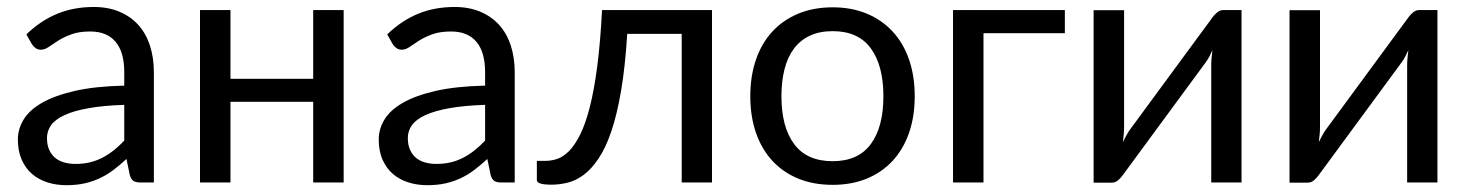

<svg xmlns="http://www.w3.org/2000/svg" viewBox="-20 -536 4313 564"><path d="M57.5 -435Q99.5 -475.5 148 -495.5Q196.5 -515.5 255.5 -515.5Q298 -515.5 331 -501.5Q364 -487.5 386.5 -462.5Q409 -437.5 420.5 -402Q432 -366.5 432 -324V0H392.5Q379.5 0 372.5 -4.2Q365.5 -8.5 361.5 -21L351.5 -69Q331.5 -50.5 312.5 -36.2Q293.5 -22 272.5 -12.2Q251.5 -2.5 227.8 2.8Q204 8 175 8Q145.5 8 119.5 -0.2Q93.5 -8.5 74.2 -25Q55 -41.5 43.8 -66.8Q32.5 -92 32.5 -126.5Q32.5 -156.5 49 -184.2Q65.5 -212 102.5 -233.5Q139.5 -255 199 -268.8Q258.5 -282.5 345 -284.5V-324Q345 -383 319.5 -413.2Q294 -443.5 245 -443.5Q212 -443.5 189.8 -435.2Q167.5 -427 151.2 -416.8Q135 -406.5 123.2 -398.2Q111.5 -390 100 -390Q91 -390 84.5 -394.8Q78 -399.5 73.5 -406.5ZM345 -228Q283.5 -226 240.2 -218.2Q197 -210.5 169.8 -198Q142.5 -185.5 130.2 -168.5Q118 -151.5 118 -130.5Q118 -110.5 124.5 -96Q131 -81.5 142.2 -72.2Q153.5 -63 168.8 -58.8Q184 -54.5 201.5 -54.5Q225 -54.5 244.5 -59.2Q264 -64 281.2 -73Q298.5 -82 314.2 -94.5Q330 -107 345 -123Z M989.5 -506.5V0H900V-237H657V0H567.5V-506.5H657V-304.5H900V-506.5Z M1117.5 -435Q1159.5 -475.5 1208 -495.5Q1256.5 -515.5 1315.5 -515.5Q1358 -515.5 1391 -501.5Q1424 -487.5 1446.5 -462.5Q1469 -437.5 1480.5 -402Q1492 -366.5 1492 -324V0H1452.5Q1439.5 0 1432.5 -4.2Q1425.5 -8.5 1421.5 -21L1411.5 -69Q1391.5 -50.5 1372.5 -36.2Q1353.5 -22 1332.5 -12.2Q1311.5 -2.5 1287.8 2.8Q1264 8 1235 8Q1205.5 8 1179.5 -0.2Q1153.5 -8.5 1134.2 -25Q1115 -41.5 1103.8 -66.8Q1092.5 -92 1092.5 -126.5Q1092.5 -156.5 1109 -184.2Q1125.5 -212 1162.5 -233.5Q1199.5 -255 1259 -268.8Q1318.5 -282.5 1405 -284.5V-324Q1405 -383 1379.5 -413.2Q1354 -443.5 1305 -443.5Q1272 -443.5 1249.8 -435.2Q1227.5 -427 1211.2 -416.8Q1195 -406.5 1183.2 -398.2Q1171.5 -390 1160 -390Q1151 -390 1144.5 -394.8Q1138 -399.5 1133.5 -406.5ZM1405 -228Q1343.5 -226 1300.2 -218.2Q1257 -210.5 1229.8 -198Q1202.5 -185.5 1190.2 -168.5Q1178 -151.5 1178 -130.5Q1178 -110.5 1184.5 -96Q1191 -81.5 1202.2 -72.2Q1213.5 -63 1228.8 -58.8Q1244 -54.5 1261.5 -54.5Q1285 -54.5 1304.5 -59.2Q1324 -64 1341.2 -73Q1358.5 -82 1374.2 -94.5Q1390 -107 1405 -123Z M2071.5 0H1982.5V-436.5H1822.5Q1816.5 -340 1804.5 -269.8Q1792.5 -199.5 1775.8 -150.2Q1759 -101 1738.2 -70.2Q1717.5 -39.5 1694.8 -22.5Q1672 -5.5 1647.8 0.5Q1623.5 6.5 1599.5 6.5Q1557 6.5 1557 -7V-63.5H1583Q1600 -63.5 1617.5 -69.5Q1635 -75.5 1651.8 -92.5Q1668.5 -109.5 1684 -140.2Q1699.5 -171 1712.2 -220.2Q1725 -269.5 1734.2 -339.8Q1743.5 -410 1748.5 -506.5H2071.5Z M2426 -62.5Q2501 -62.5 2538 -112.8Q2575 -163 2575 -253Q2575 -343.5 2538 -394Q2501 -444.5 2426 -444.5Q2388 -444.5 2359.8 -431.5Q2331.5 -418.5 2312.8 -394Q2294 -369.5 2284.8 -333.8Q2275.5 -298 2275.5 -253Q2275.5 -163 2312.8 -112.8Q2350 -62.5 2426 -62.5ZM2426 -514.5Q2481.5 -514.5 2526 -496Q2570.5 -477.5 2602 -443.5Q2633.5 -409.5 2650.2 -361.2Q2667 -313 2667 -253.5Q2667 -193.5 2650.2 -145.5Q2633.5 -97.5 2602 -63.5Q2570.5 -29.5 2526 -11.2Q2481.5 7 2426 7Q2370 7 2325.2 -11.2Q2280.5 -29.5 2249 -63.5Q2217.5 -97.5 2200.8 -145.5Q2184 -193.5 2184 -253.5Q2184 -313 2200.8 -361.2Q2217.5 -409.5 2249 -443.5Q2280.5 -477.5 2325.2 -496Q2370 -514.5 2426 -514.5Z M3108 -438.5H2869V0H2779.5V-506.5H3108Z M3627 -506.5V0H3538V-344Q3538 -354 3539 -365.5Q3540 -377 3541.5 -388.5Q3537 -378.5 3532.5 -370Q3528 -361.5 3523 -354.5L3278.5 -22Q3273 -14 3264.8 -6.8Q3256.5 0.5 3246.5 0.5H3192.5V-506H3282V-162Q3282 -152.5 3281 -141.2Q3280 -130 3278.5 -118.5Q3283 -128 3287.5 -136.2Q3292 -144.5 3296.5 -151.5L3541 -484Q3546.5 -492 3555 -499.2Q3563.5 -506.5 3573.5 -506.5Z M4202.5 -506.5V0H4113.5V-344Q4113.5 -354 4114.5 -365.5Q4115.5 -377 4117 -388.5Q4112.5 -378.5 4108 -370Q4103.5 -361.5 4098.5 -354.5L3854 -22Q3848.5 -14 3840.2 -6.8Q3832 0.5 3822 0.5H3768V-506H3857.5V-162Q3857.5 -152.5 3856.5 -141.2Q3855.5 -130 3854 -118.5Q3858.5 -128 3863 -136.2Q3867.5 -144.5 3872 -151.5L4116.5 -484Q4122 -492 4130.5 -499.2Q4139 -506.5 4149 -506.5Z"/></svg>

Font: Lato
Style: Regular
Weight: 400
Designer: Lukasz Dziedzic with Adam Twardoch and Botio Nikoltchev
Foundry: tyPoland Lukasz Dziedzic
Version: Version 2.010; 2014-09-01; http://www.latofonts.com/; ttfaut